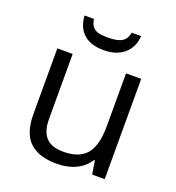

<svg xmlns="http://www.w3.org/2000/svg" viewBox="-135 -845 884 963"><g transform="rotate(20 307.0 -363.5)"><path d="M162.1 -535.2V-188Q162.1 -122.6 191.9 -90.3Q221.7 -58.1 285.2 -58.1Q369.1 -58.1 408 -104Q446.8 -149.9 446.8 -253.9V-535.2H527.8V0H460.9L449.2 -71.8H444.8Q419.9 -32.2 375.7 -11.2Q331.5 9.8 274.9 9.8Q177.2 9.8 128.7 -36.6Q80.1 -83 80.1 -185.1V-535.2ZM300.8 -606Q232.4 -606 194.3 -639.4Q156.2 -672.9 151.9 -736.8H202.6Q205.6 -712.9 215.6 -699.2Q225.6 -685.5 243.4 -679.2Q261.2 -672.9 302.7 -672.9Q352.1 -672.9 375.5 -688.5Q398.9 -704.1 403.8 -736.8H454.6Q449.7 -675.3 408.9 -640.6Q368.2 -606 300.8 -606Z"/></g></svg>

Font: Open Sans ACDW
Style: acdw
Weight: 400
Foundry: Ascender Corporation
Version: Version 1.10